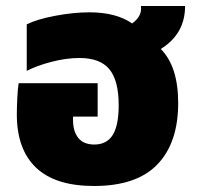

<svg xmlns="http://www.w3.org/2000/svg" viewBox="-20 -604 658 639"><path d="M515 -441Q573 -383 573 -261Q573 -129 504 -57Q435 15 293 15Q164 15 100 -46Q36 -107 36 -223Q36 -245 37.5 -276.5Q39 -308 42 -327H305V-216H223V-205Q223 -167 240.5 -145Q258 -123 294 -123Q335 -123 355 -154.5Q375 -186 375 -254Q375 -336 344 -373.5Q313 -411 245 -411Q200 -411 150.5 -398Q101 -385 69 -368V-523Q103 -540 164 -551.5Q225 -563 278 -563Q366 -563 420 -526Q454 -551 449 -584H596Q596 -491 515 -441Z"/></svg>

Font: Noto Sans Thai Black
Style: Regular
Weight: 900
Designer: Monotype Design Team
Foundry: Monotype Imaging Inc.
Version: Version 1.000